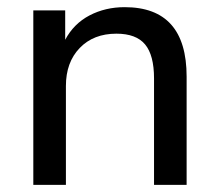

<svg xmlns="http://www.w3.org/2000/svg" viewBox="-20 -516 612 536"><path d="M73 0V-487H162V-405Q186 -450 230 -473Q274 -496 328 -496Q501 -496 501 -302V0H410V-297Q410 -362 385 -392Q360 -422 305 -422Q241 -422 202.5 -382Q164 -342 164 -276V0Z"/></svg>

Font: Nunito Sans Medium
Style: Regular
Weight: 500
Designer: Vernon Adams
Foundry: Vernon Adams
Version: Version 3.101; ttfautohint (v1.8.4.7-5d5b);gftools[0.9.27]